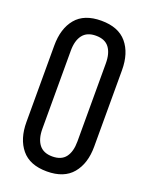

<svg xmlns="http://www.w3.org/2000/svg" viewBox="-136 -778 661 855"><g transform="rotate(20 194.5 -350.0)"><path d="M34 -531Q34 -612 73.5 -659.5Q113 -707 194 -707Q275 -707 315 -659.5Q355 -612 355 -531V-169Q355 -89 315 -41Q275 7 194 7Q113 7 73.5 -41Q34 -89 34 -169ZM111 -165Q111 -117 131.5 -90.5Q152 -64 194 -64Q237 -64 257 -90.5Q277 -117 277 -165V-535Q277 -583 257 -609.5Q237 -636 194 -636Q152 -636 131.5 -609.5Q111 -583 111 -535Z"/></g></svg>

Font: Bebas Neue Regular
Style: Regular
Weight: 400
Designer: Ryoichi Tsunekawa & LGV (GE)
Foundry: Free Software Foundation, Inc.
Version: Version 1.003 August 13, 2016